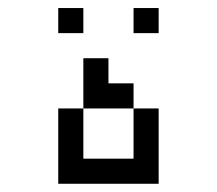

<svg xmlns="http://www.w3.org/2000/svg" viewBox="-20 -645 540 478"><path d="M187.5 -562.5H125V-625H187.5ZM125 -375H187.5V-250H312.5V-375H375V-187.5H125ZM187.5 -500H250V-437.5H312.5V-375H187.5ZM312.5 -625H375V-562.5H312.5Z"/></svg>

Font: 寒蝉点阵体 16px
Style: Regular
Weight: 400
Designer: Designed by Warren2060
Foundry: ChillType
Version: Version 1.000